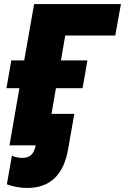

<svg xmlns="http://www.w3.org/2000/svg" viewBox="-20 -720 619 951"><path d="M27 0H157C147 44 130 62 89 62C72 62 57 59 39 51L14 193C46 205 82 211 115 211C233 211 296 140 317 21L348 -156H235L257 -283H389L413 -421H282L303 -544H551L579 -700H149L100 -421H36L12 -283H76Z"/></svg>

Font: Fixel Display 20240404 ExBold
Style: Italic
Weight: 800
Italic angle: -10°
Designer: AlfaBravo + MacPaw
Foundry: Kyrylo Tkachov, Marchela Mozhyna, Serhii Makarenko, Maria Weinstein, Zakhar Kryvoshyya
Version: Version 1.211;Glyphs 3.2 (3225)